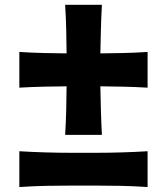

<svg xmlns="http://www.w3.org/2000/svg" viewBox="-20 -754 678 780"><path d="M244.6 -206.1Q248 -259.8 249 -307.9Q250 -356 250.5 -403.3Q205.1 -402.8 158 -401.9Q110.8 -400.9 58.6 -397.9V-543Q110.8 -539.6 158 -538.6Q205.1 -537.6 250.5 -537.1Q250 -585 249 -632.8Q248 -680.7 244.6 -734.4H394Q391.1 -680.7 389.9 -632.8Q388.7 -585 387.7 -537.1Q433.1 -537.6 480.5 -538.6Q527.8 -539.6 579.6 -543V-397.9Q527.8 -400.9 480.5 -401.9Q433.1 -402.8 387.7 -403.3Q388.7 -356 389.9 -307.9Q391.1 -259.8 394 -206.1ZM58.6 5.9V-139.6Q114.7 -136.2 167.2 -134.8Q219.7 -133.3 265.6 -133.3H372.6Q418.9 -133.3 471.2 -134.8Q523.4 -136.2 579.6 -139.6V5.9Q523.4 2 471.2 1Q418.9 0 372.6 0H265.6Q219.7 0 167.2 1Q114.7 2 58.6 5.9Z"/></svg>

Font: Pinar Bold
Style: Regular
Weight: 700
Designer: Amin Abedi
Version: Version 3.000